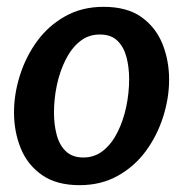

<svg xmlns="http://www.w3.org/2000/svg" viewBox="-20 -530 536 562"><path d="M213 12Q145 12 102.5 -18Q60 -48 40.5 -96.5Q21 -145 21 -201Q21 -255 38.5 -310Q56 -365 89 -410Q122 -455 171 -482.5Q220 -510 283 -510Q352 -510 394 -480Q436 -450 455.5 -401.5Q475 -353 475 -297Q475 -243 457.5 -188Q440 -133 407 -88Q374 -43 325 -15.5Q276 12 213 12ZM224 -69Q257 -69 282 -89Q307 -109 324 -143Q341 -177 349.5 -217.5Q358 -258 358 -298Q358 -334 350 -363.5Q342 -393 323.5 -411Q305 -429 272 -429Q239 -429 214 -409Q189 -389 172 -355Q155 -321 146.5 -281Q138 -241 138 -200Q138 -165 146 -135Q154 -105 173 -87Q192 -69 224 -69Z"/></svg>

Font: Rosario
Style: Bold Italic
Weight: 700
Italic angle: -8.05°
Designer: Hector Gatti
Foundry: Omnibus Type
Version: Version 1.101; ttfautohint (v1.8.1.43-b0c9)